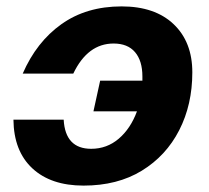

<svg xmlns="http://www.w3.org/2000/svg" viewBox="-20 -568 652 600"><path d="M241 12Q139 12 81 -42Q23 -96 22 -194H179Q184 -103 265 -103Q314 -103 351 -134.5Q388 -166 408 -220H272L293 -316H425Q425 -322 425 -329Q425 -378 402 -405Q379 -432 335 -432Q254 -432 209 -338H51Q94 -437 172 -492.5Q250 -548 360 -548Q464 -548 522.5 -492.5Q581 -437 581 -342Q581 -241 540 -161Q499 -81 423 -34.5Q347 12 241 12Z"/></svg>

Font: Geist
Style: Bold Italic
Weight: 700
Italic angle: -12°
Designer: Basement.studio, Andrés Briganti, Mateo Zaragoza
Foundry: Basement.studio, Vercel, Andrés Briganti, Guido Ferreyra, Mateo Zaragoza
Version: Version 1.500; ttfautohint (v1.8.4.7-5d5b)